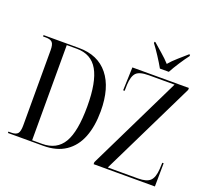

<svg xmlns="http://www.w3.org/2000/svg" viewBox="-150 -1124 1442 1316"><g transform="rotate(20 570.5 -465.5)"><path d="M31 0V-10H53Q86 -10 99 -25.5Q112 -41 112 -85V-633Q112 -675 98.5 -689.5Q85 -704 52 -704H31V-714H290Q428 -714 503 -621Q578 -528 578 -357Q578 -247 546.5 -167Q515 -87 450.5 -43.5Q386 0 289 0ZM276 -10Q383 -10 431.5 -92Q480 -174 480 -357Q480 -534 431.5 -619Q383 -704 277 -704H204V-10ZM656 0V-15L991 -702H803Q735 -702 711.5 -677Q688 -652 685 -590L684 -545H673L679 -714H1091V-700L755 -12H976Q1038 -12 1063.5 -36.5Q1089 -61 1093 -123L1095 -170H1105L1103 0ZM859 -771Q840 -805 812 -848Q784 -891 761 -921V-931H768Q796 -906 831 -876Q866 -846 892 -817Q916 -846 950.5 -876Q985 -906 1013 -931H1021V-921Q998 -891 970 -848Q942 -805 924 -771Z"/></g></svg>

Font: Noto Serif Display Condensed
Style: Regular
Weight: 400
Width: 3
Designer: Monotype Design Team
Foundry: Monotype Imaging Inc.
Version: Version 2.009